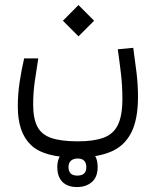

<svg xmlns="http://www.w3.org/2000/svg" viewBox="-20 -464 626 769"><path d="M285.6 167Q156.2 167 103.8 116.7Q51.3 66.4 51.3 -37.1Q51.3 -85.9 58.6 -135Q65.9 -184.1 76.7 -230H133.3Q126.5 -186 119.6 -140.1Q112.8 -94.2 112.8 -45.4Q112.8 11.2 129.9 43.5Q147 75.7 186.3 88.9Q225.6 102.1 291.5 102.1Q355.5 102.1 394.8 87.6Q434.1 73.2 452.1 36.4Q470.2 -0.5 470.2 -67.9Q470.2 -119.6 464.6 -167.7Q459 -215.8 451.7 -266.6L513.7 -272.5Q520.5 -225.1 526.6 -174.8Q532.7 -124.5 532.7 -76.7Q532.7 15.6 504.9 68.8Q477.1 122.1 422.1 144.5Q367.2 167 285.6 167ZM294.4 -318.4 231.9 -380.9 294.4 -443.8 356.9 -380.9ZM288.6 285.2Q250.5 285.2 230 264.4Q209.5 243.7 209.5 205.1Q209.5 167 232.7 146Q255.9 125 291 125Q326.7 125 348.9 145.3Q371.1 165.5 371.1 205.1Q371.1 245.1 347.9 265.1Q324.7 285.2 288.6 285.2ZM289.6 239.3Q325.7 239.3 325.7 206.1Q325.7 170.9 291 170.9Q274.4 170.9 264.4 179.4Q254.4 188 254.4 205.1Q254.4 239.3 289.6 239.3Z"/></svg>

Font: Cascadia Code NF Light
Style: Regular
Weight: 300
Monospace: yes
Designer: Aaron Bell
Foundry: Saja Typeworks
Version: Version 2404.023; ttfautohint (v1.8.4)